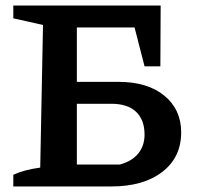

<svg xmlns="http://www.w3.org/2000/svg" viewBox="-20 -672 726 692"><path d="M28 0V-42Q66 -60 125 -68L135 -582L28 -606V-652H559L558 -433H501L465 -573H257V-377H407Q512 -377 572.5 -327Q633 -277 633 -195Q633 -105 565 -52.5Q497 0 381 0ZM257 -79H412Q456 -91 478.5 -119Q501 -147 501 -187Q501 -240 470.5 -269Q440 -298 381 -298H257Z"/></svg>

Font: Piazzolla SC SemiBold
Style: Regular
Weight: 600
Designer: Juan Pablo del Peral
Foundry: Huerta Tipografica
Version: Version 1.330